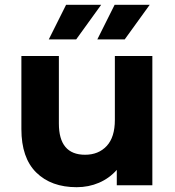

<svg xmlns="http://www.w3.org/2000/svg" viewBox="-20 -771 727 799"><path d="M614 -538V0H466V-64Q435 -29 392 -10.5Q349 8 299 8Q193 8 131 -53Q69 -114 69 -234V-538H225V-257Q225 -127 334 -127Q390 -127 424 -163.5Q458 -200 458 -272V-538ZM255 -751H401L297 -607H183ZM457 -751H603L499 -607H385Z"/></svg>

Font: Idrija
Style: Bold
Weight: 700
Designer: Julieta Ulanovsky
Foundry: Julieta Ulanovsky
Version: Version 7.200